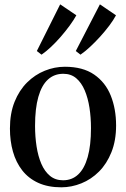

<svg xmlns="http://www.w3.org/2000/svg" viewBox="-20 -828 564 860"><path d="M24.5 -252Q24.5 -320 45.2 -371.8Q66 -423.5 101.2 -458.5Q136.5 -493.5 180.5 -511.2Q224.5 -529 270.5 -529Q351 -529 401.8 -494Q452.5 -459 476.2 -399.5Q500 -340 500 -266Q500 -198.5 479.2 -146.5Q458.5 -94.5 423.5 -59.5Q388.5 -24.5 344.5 -6.8Q300.5 11 254.5 11Q195 11 151.2 -9Q107.5 -29 79.5 -65Q51.5 -101 38 -148.8Q24.5 -196.5 24.5 -252ZM262.5 -20.5Q302.5 -20.5 330.2 -46.5Q358 -72.5 372.8 -124.5Q387.5 -176.5 387.5 -254Q387.5 -301.5 380.8 -345.2Q374 -389 359.5 -423.2Q345 -457.5 321.5 -477.5Q298 -497.5 263.5 -497.5Q223 -497.5 194.8 -471.8Q166.5 -446 151.8 -394.2Q137 -342.5 137 -264Q137 -216 143.8 -172.2Q150.5 -128.5 165.2 -94.2Q180 -60 204 -40.2Q228 -20.5 262.5 -20.5ZM340 -583.5 319.5 -599.5 427.5 -808.5 499.5 -759.5Q488.5 -738.5 469.5 -713.2Q450.5 -688 428 -663.2Q405.5 -638.5 382.8 -617.5Q360 -596.5 341 -583.5ZM165.5 -583.5 145 -599.5 249.5 -808.5 322 -759.5Q310.5 -738.5 292 -713.2Q273.5 -688 251.8 -663Q230 -638 207.8 -617.2Q185.5 -596.5 166.5 -583.5Z"/></svg>

Font: Merriweather 120pt
Style: Regular
Weight: 400
Version: Version 2.100